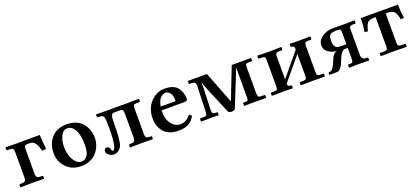

<svg xmlns="http://www.w3.org/2000/svg" viewBox="27 -1197 4281 1962"><g transform="rotate(-20 2167.5 -216.0)"><path d="M106 -77.1V-354Q106 -382.8 98.4 -392.3Q90.8 -401.9 64.9 -401.9H35.2Q29.3 -401.9 28.8 -407.2V-434.1L32.2 -436L161.1 -434.1L216.8 -435.1H401.9Q404.8 -355.5 414.1 -278.8L370.1 -274.9Q356.9 -328.1 336.4 -359.6Q315.9 -391.1 276.9 -391.1H254.9Q230 -391.1 222.9 -382.1Q215.8 -373 215.8 -340.8V-77.1Q215.8 -54.2 225.3 -43.7Q234.9 -33.2 258.8 -33.2H282.2Q291 -33.2 291 -23.9V-1L289.1 1Q198.2 -1 159.2 -1L34.2 1L32.2 -1V-23.9Q32.2 -32.7 40 -33.2H63Q86.9 -33.2 96.4 -43.7Q106 -54.2 106 -77.1Z M686.5 -402.8Q641.6 -402.8 616.9 -350.8Q592.3 -298.8 592.3 -229Q592.3 -188 604.5 -145Q616.7 -102.1 645 -67.6Q673.3 -33.2 711.4 -33.2Q746.6 -33.2 773.4 -66.2Q800.3 -99.1 800.3 -184.1Q800.3 -289.1 769.3 -345.9Q738.3 -402.8 686.5 -402.8ZM470.7 -207Q470.7 -313 530.5 -378.4Q590.3 -443.8 696.3 -443.8Q754.4 -443.8 800 -423.3Q845.7 -402.8 871.1 -368.9Q896.5 -335 908.9 -295.9Q921.4 -256.8 921.4 -215.8Q921.4 -176.8 907.5 -137.9Q893.6 -99.1 866.9 -65.7Q840.3 -32.2 795.9 -11.2Q751.5 9.8 695.3 9.8Q591.3 9.8 531 -56.6Q470.7 -123 470.7 -207Z M1050.3 -27.8Q1038.1 -27.8 1034.2 -50.8Q1033.2 -62 1023.2 -71.5Q1013.2 -81.1 1001 -81.1Q985.8 -81.1 978 -70.6Q970.2 -60.1 970.2 -44.9Q970.2 -25.9 996.1 -6.8Q1022 12.2 1045.9 12.2Q1078.1 12.2 1103.5 -8.8Q1128.9 -29.8 1139.2 -64Q1155.3 -127.9 1155.3 -266.1Q1155.3 -342.3 1162.1 -366.7Q1168.9 -391.1 1197.3 -391.1H1252.9Q1278.8 -391.1 1286.4 -380.6Q1293.9 -370.1 1293.9 -341.8V-77.1Q1293.9 -54.2 1284.4 -43.7Q1274.9 -33.2 1251 -33.2H1231.9Q1224.1 -33.2 1224.1 -23.9V-1L1226.1 1Q1311 -1 1347.2 -1L1472.2 1L1474.1 -1V-23.9Q1474.1 -32.7 1466.3 -33.2H1447.3Q1423.3 -33.2 1413.8 -43.7Q1404.3 -54.2 1404.3 -77.1V-355Q1404.3 -384.8 1410.6 -393.3Q1417 -401.9 1443.8 -401.9H1473.1Q1480 -401.9 1480 -409.2V-434.1L1478 -436Q1393.1 -434.1 1349.1 -434.1L1223.1 -435.1Q1161.1 -434.1 1127.9 -434.1L1016.1 -436L1013.2 -434.1V-411.1Q1013.2 -405.3 1016.6 -403.6Q1020 -401.9 1034.2 -401.9Q1076.2 -401.9 1084.7 -380.4Q1093.3 -358.9 1093.3 -258.8Q1093.3 -120.6 1076.2 -63Q1066.4 -27.8 1050.3 -27.8Z M1662.6 -285.2H1822.8Q1824.7 -287.1 1824.7 -295.9Q1824.7 -350.1 1803.2 -376Q1781.7 -401.9 1756.8 -401.9Q1747.1 -401.9 1734.9 -397.5Q1722.7 -393.1 1707.8 -382.1Q1692.9 -371.1 1680.2 -346.2Q1667.5 -321.3 1662.6 -285.2ZM1905.8 -108.9 1930.7 -87.9Q1882.8 10.3 1754.9 9.8Q1647.9 9.8 1595.5 -49.1Q1543 -107.9 1543 -198.2Q1543 -307.1 1608.4 -375.5Q1673.8 -443.8 1757.8 -443.8Q1857.9 -443.8 1898.9 -392.8Q1939.9 -341.8 1939.9 -266.1Q1939.9 -245.1 1900.9 -245.1H1657.7V-219.2Q1657.7 -145 1696.8 -95.5Q1735.8 -45.9 1793.9 -45.9Q1854 -45.9 1905.8 -108.9Z M2012.7 -436H2219.7L2354.5 -89.8L2489.7 -436H2697.8L2699.7 -434.1V-407.2Q2699.7 -402.3 2694.8 -401.9H2666.5Q2638.7 -401.9 2632.1 -394.5Q2625.5 -387.2 2625.5 -358.9V-74.2Q2627.4 -48.3 2634 -40.8Q2640.6 -33.2 2668.9 -33.2H2698.7Q2705.6 -33.2 2705.6 -26.9V-1L2703.6 1L2569.8 -1L2467.8 1L2465.8 -1V-26.9Q2465.8 -32.7 2470.7 -33.2H2484.9Q2510.7 -33.2 2516.8 -40Q2522.9 -46.9 2522.9 -74.2V-330.1L2523.9 -397.9L2487.8 -306.2L2366.7 -5.9Q2358.9 12.2 2327.9 12.2Q2296.9 12.2 2288.6 -5.9L2160.6 -311L2137.7 -377.9L2138.7 -318.8L2129.9 -75.2Q2128.9 -51.3 2136.7 -42.2Q2144.5 -33.2 2168 -33.2H2184.6Q2189.5 -33.2 2189.9 -26.9V-1L2187.5 1L2108.9 -1L1997.6 1L1996.6 -1V-27.8Q1996.6 -32.7 2002.9 -33.2H2032.7Q2059.6 -33.2 2067.1 -40.5Q2074.7 -47.9 2075.7 -75.2L2085.9 -356.9Q2085.9 -401.9 2045.9 -401.9H2016.6Q2011.7 -401.9 2011.7 -407.2V-434.1Z M2895.5 -433.1 3027.3 -436 3029.3 -434.1V-408.2Q3029.3 -402.3 3023.4 -401.9H2993.2Q2966.3 -401.9 2959.2 -391.8Q2952.1 -381.8 2952.1 -350.1V-111.8L3158.2 -359.9Q3158.2 -375 3156.7 -382.6Q3155.3 -390.1 3147.7 -396Q3140.1 -401.9 3124.5 -401.9Q3118.7 -401.9 3118.2 -407.2V-434.1L3120.6 -436Q3175.8 -434.1 3211.4 -434.1L3343.3 -436L3344.2 -434.1V-408.2Q3344.2 -402.3 3338.4 -401.9H3308.6Q3281.7 -401.9 3275.1 -392.3Q3268.6 -382.8 3268.6 -350.1V-77.1Q3268.6 -49.3 3275.4 -41.7Q3282.2 -34.2 3308.6 -33.2H3338.4Q3344.2 -33.2 3344.2 -26.9V-1L3343.3 1Q3262.2 -1 3211.4 -1L3081.5 1V-1V-27.8Q3081.5 -32.7 3087.4 -33.2H3117.2Q3144 -34.2 3151.1 -42Q3158.2 -49.8 3158.2 -77.1V-312L2952.1 -64.9Q2952.1 -44.9 2958.7 -39.1Q2965.3 -33.2 2989.3 -33.2Q2995.1 -33.2 2995.6 -26.9V-1L2994.1 1Q2934.1 -1 2895.5 -1L2767.6 1L2766.6 -1V-27.8Q2766.6 -32.7 2771.5 -33.2H2802.2Q2829.1 -34.2 2835.7 -41Q2842.3 -47.9 2842.3 -75.2V-349.1Q2842.3 -382.3 2835.4 -392.1Q2828.6 -401.9 2802.2 -401.9H2772.5Q2766.6 -401.9 2766.6 -407.2V-434.1L2769.5 -436Z M3663.1 -234.9V-366.2Q3663.1 -390.1 3655 -396Q3647 -401.9 3617.2 -401.9Q3586.4 -401.9 3567.1 -396.5Q3547.9 -391.1 3539.8 -378.2Q3531.7 -365.2 3529.8 -354Q3527.8 -342.8 3527.8 -320.8Q3527.8 -278.8 3542 -256.8Q3556.2 -234.9 3595.2 -234.9ZM3484.9 -136.2Q3507.8 -195.3 3549.8 -204.1Q3502 -204.1 3460 -232.7Q3418 -261.2 3418 -310.1Q3418 -363.3 3470 -399.2Q3522 -435.1 3582 -435.1H3659.2L3718.8 -434.1L3824.2 -436L3826.2 -434.1V-404.8Q3826.2 -401.9 3821.8 -401.9H3796.9Q3754.9 -401.9 3754.9 -372.1V-81.1Q3754.9 -62 3766.8 -47.6Q3778.8 -33.2 3793.9 -33.2H3814.9Q3818.8 -33.2 3821.5 -31Q3824.2 -28.8 3825.2 -26.9Q3826.2 -24.9 3826.2 -23.9V1Q3760.3 -1 3716.8 -1L3606.9 1V-25.9Q3606.9 -32.7 3612.8 -33.2H3627Q3651.9 -33.2 3657.5 -41.5Q3663.1 -49.8 3663.1 -81.1V-194.8H3634.8Q3588.9 -194.8 3550.8 -84Q3539.6 -50.8 3519.3 -25.4Q3499 0 3476.1 0L3395 1L3392.1 -1V-20Q3392.1 -27.8 3401.9 -27.8H3410.2Q3444.8 -28.3 3484.9 -136.2Z M4160.6 -393.1H4148.4V-74.2Q4148.4 -50.3 4156 -42.2Q4163.6 -34.2 4188.5 -33.2H4229.5Q4234.4 -33.2 4234.4 -26.9V1L4094.7 -1L3951.7 1V-26.9Q3951.7 -32.7 3957.5 -33.2H3998.5Q4024.4 -34.2 4031.5 -41.5Q4038.6 -48.8 4038.6 -74.2V-393.1H4028.3Q3970.2 -393.1 3950 -370.6Q3929.7 -348.1 3915.5 -283.2L3880.4 -287.1Q3891.6 -356.9 3892.6 -435.1H4296.4Q4297.4 -356.9 4308.6 -287.1L4273.4 -283.2Q4259.3 -348.1 4239 -370.6Q4218.8 -393.1 4160.6 -393.1Z"/></g></svg>

Font: Linux Libertine
Style: Semibold
Weight: 600
Designer: Philipp H. Poll
Foundry: Philipp H. Poll
Version: Version 5.1.2 ; ttfautohint (v0.9)